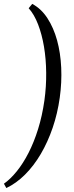

<svg xmlns="http://www.w3.org/2000/svg" viewBox="-60 -803 375 977"><path d="M244.1 -306.2Q232.9 -225.6 208 -152.8Q183.1 -80.1 147.7 -19.8Q112.3 40.5 67.6 85.2Q22.9 129.9 -27.8 153.8L-40 131.8Q-6.8 108.4 25.4 68.6Q57.6 28.8 85.2 -25.1Q112.8 -79.1 133.8 -146.2Q154.8 -213.4 166 -292Q175.8 -362.8 175 -433.1Q174.3 -503.4 163.8 -565.7Q153.3 -627.9 133.8 -678.7Q114.3 -729.5 85.9 -761.2L104 -783.2Q149.9 -758.8 181.4 -710.2Q212.9 -661.6 230.5 -597.7Q248 -533.7 251.5 -458.7Q254.9 -383.8 244.1 -306.2Z"/></svg>

Font: Gentium Plus Am
Style: Italic
Weight: 400
Italic angle: -8°
Designer: J. Victor Gaultney, Annie Olsen, Iska Routamaa, Becca Hirsbrunner
Foundry: SIL International
Version: Version 5.000